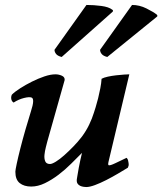

<svg xmlns="http://www.w3.org/2000/svg" viewBox="-20 -742 655 775"><path d="M290 -18Q291 -23 293 -36Q295 -49 298 -65Q301 -81 304.5 -97Q308 -113 311 -125Q291 -105 267 -81Q243 -57 216 -36.5Q189 -16 161 -2.5Q133 11 106 11Q77 11 59.5 -3Q42 -17 42 -49Q42 -55 47.5 -81Q53 -107 62 -142.5Q71 -178 82.5 -218Q94 -258 105 -293Q121 -342 108 -348Q99 -352 77 -346.5Q55 -341 35 -328Q27 -333 25.5 -342.5Q24 -352 28 -360Q40 -372 62 -386Q84 -400 109 -412.5Q134 -425 159 -433.5Q184 -442 204 -442Q217 -442 229.5 -436.5Q242 -431 241 -419L171 -171Q169 -163 165 -147.5Q161 -132 159.5 -117Q158 -102 162.5 -91Q167 -80 182 -80Q190 -80 205.5 -89.5Q221 -99 239 -115Q257 -131 276 -150.5Q295 -170 311 -191Q328 -214 340 -239Q352 -264 359 -287Q361 -293 366 -309Q371 -325 376 -345Q381 -365 385 -386Q389 -407 390 -424Q399 -429 415 -432.5Q431 -436 448.5 -438Q466 -440 481 -441Q496 -442 502 -442L418 -89Q415 -76 419 -75Q424 -73 446 -83.5Q468 -94 491 -105Q496 -100 497 -94.5Q498 -89 499 -84Q500 -77 499 -73Q498 -69 496 -65Q478 -54 455 -40.5Q432 -27 408.5 -15Q385 -3 363.5 5Q342 13 328 13Q324 13 317 12Q310 11 303.5 8Q297 5 293 -1Q289 -7 290 -18ZM329 -722Q359 -722 389 -718Q419 -714 433 -703Q438 -700 435 -695L229 -512Q213 -516 206.5 -524Q200 -532 200 -541ZM513 -722Q543 -722 571 -708Q599 -694 613 -683Q617 -678 614 -675L413 -512Q397 -516 390.5 -524Q384 -532 384 -541Z"/></svg>

Font: Lusitana
Style: Bold Italic
Weight: 700
Designer: Ana Paula Megda
Foundry: Ana Paula Megda
Version: Version 1.000; ttfautohint (v1.1) -l 8 -r 50 -G 200 -x 14 -D